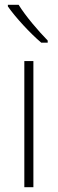

<svg xmlns="http://www.w3.org/2000/svg" viewBox="-20 -785 242 805"><path d="M58 -765H13V-758C45 -712 106 -646 153 -606H180V-615C140 -656 87 -718 58 -765ZM120 0V-529H82V0Z"/></svg>

Font: Noto Sans SemiCondensed ExtraLight
Style: Regular
Weight: 200
Width: 4
Designer: Monotype Design Team
Foundry: Monotype Imaging Inc.
Version: Version 2.013